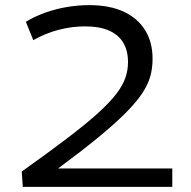

<svg xmlns="http://www.w3.org/2000/svg" viewBox="-20 -730 748 750"><path d="M65 -60Q169 -134 242 -189.5Q315 -245 361.5 -287Q408 -329 434 -363Q460 -397 470 -426.5Q480 -456 480 -487Q480 -533 461 -564Q442 -595 405 -611Q368 -627 312 -627Q261 -627 209 -613.5Q157 -600 110 -573L81 -645Q116 -666 156.5 -680.5Q197 -695 241 -702.5Q285 -710 328 -710Q408 -710 463 -684.5Q518 -659 547 -612Q576 -565 576 -500Q576 -464 567 -431.5Q558 -399 534.5 -364Q511 -329 469.5 -287.5Q428 -246 363.5 -193Q299 -140 207 -72H653V0H69Z"/></svg>

Font: Georama SemiExpanded
Style: Regular
Weight: 400
Width: 6
Designer: Jean-Baptiste Levee
Foundry: Production Type
Version: Version 1.001